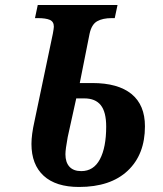

<svg xmlns="http://www.w3.org/2000/svg" viewBox="-20 -734 647 763"><path d="M105 -162Q105 -199 117 -252L190 -600Q194 -622 194 -628Q194 -648 178 -655Q162 -662 130 -662H119L130 -714H447L436 -662H424Q388 -662 366 -649.5Q344 -637 336 -600L297 -404H347Q449 -404 502.5 -360.5Q556 -317 556 -232Q556 -120 487.5 -55.5Q419 9 294 9Q202 9 153.5 -35.5Q105 -80 105 -162ZM402 -231Q402 -289 380.5 -316Q359 -343 315 -343H283L249 -189Q240 -140 240 -121Q240 -89 256 -71.5Q272 -54 303 -54Q352 -54 377 -101Q402 -148 402 -231Z"/></svg>

Font: Noto Serif Narrow
Style: Bold Italic
Weight: 700
Width: 4
Italic angle: -12°
Designer: Monotype Design Team
Foundry: Monotype Imaging Inc.
Version: Version 1.001